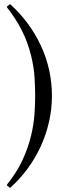

<svg xmlns="http://www.w3.org/2000/svg" viewBox="-20 -791 311 928"><path d="M29 -771Q125 -684 178 -569.5Q231 -455 231 -327Q231 -264 217 -202.5Q203 -141 177 -84Q151 -27 113.5 24Q76 75 29 117L14 106V101Q62 41 89 -18Q116 -77 129.5 -132.5Q143 -188 146.5 -237Q150 -286 150 -327Q150 -365 147 -416Q144 -467 130 -523Q114 -588 85 -645Q56 -702 14 -755V-760Z"/></svg>

Font: Quattrocento
Style: Regular
Weight: 400
Designer: Pablo Impallari
Foundry: Pablo Impallari, Igino Marini, Branda Gallo
Version: Version 2.000